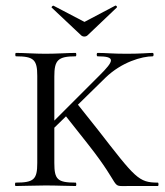

<svg xmlns="http://www.w3.org/2000/svg" viewBox="-20 -654 580 675"><path d="M162 -627 265 -530C271 -524 282 -524 288 -530L390 -627C394 -630 388 -636 385 -634L277 -577L168 -634C166 -635 159 -629 162 -627ZM535 -12C467 -12 456 -28 324 -198L254 -286L351 -381C408 -436 479 -456 517 -456C521 -456 521 -468 517 -468C501 -468 476 -465 426 -465C372 -465 354 -468 323 -468C319 -468 319 -456 323 -456C388 -456 381 -440 330 -389L171 -230V-385C171 -442 183 -456 246 -456C249 -456 249 -468 246 -468C218 -468 181 -465 140 -465C102 -465 65 -468 36 -468C33 -468 33 -456 36 -456C99 -456 111 -444 111 -387V-81C111 -23 99 -12 35 -12C32 -12 32 0 35 0C64 0 102 -2 140 -2C181 -2 217 0 246 0C249 0 249 -12 246 -12C182 -12 171 -23 171 -81V-205L212 -245L291 -145C413 10 365 0 429 0H535C538 0 538 -12 535 -12Z"/></svg>

Font: Cormorant SC
Style: Regular
Weight: 400
Designer: Christian Thalmann (Catharsis Fonts)
Version: Version 1.000;PS 001.000;hotconv 1.0.70;makeotf.lib2.5.58329